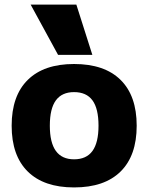

<svg xmlns="http://www.w3.org/2000/svg" viewBox="-20 -810 649 840"><path d="M304 10Q172 10 101.5 -59.5Q31 -129 31 -260Q31 -391 101.5 -460.5Q172 -530 304 -530Q437 -530 507.5 -460.5Q578 -391 578 -260Q578 -129 507.5 -59.5Q437 10 304 10ZM304 -113Q358 -113 384.5 -149.5Q411 -186 411 -260Q411 -335 384.5 -371Q358 -407 304 -407Q251 -407 224.5 -371Q198 -335 198 -260Q198 -186 224.5 -149.5Q251 -113 304 -113ZM234 -570 114 -790H314L384 -570Z"/></svg>

Font: M PLUS 1 ExtraBold
Style: Regular
Weight: 800
Designer: Coji Morishita
Foundry: UNDERFOREST DESIGN
Version: Version 1.001